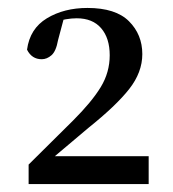

<svg xmlns="http://www.w3.org/2000/svg" viewBox="-20 -931 436 483"><path d="M52 -468V-517L164 -628Q211 -675 233.5 -712Q256 -749 256 -792Q256 -835 234.5 -860Q213 -885 173 -885Q160 -885 145.5 -882.5Q131 -880 116 -873L142 -890L126 -830Q121 -802 109.5 -792Q98 -782 85 -782Q60 -782 48 -806Q55 -859 98 -885Q141 -911 200 -911Q271 -911 304.5 -877.5Q338 -844 338 -795Q338 -749 305 -707Q272 -665 202 -609L93 -517L108 -549L109 -538H354V-468Z"/></svg>

Font: Noto Serif JP ExtraLight SemiBold
Style: Regular
Weight: 600
Version: Version 2.003-H1;hotconv 1.1.1;makeotfexe 2.6.0